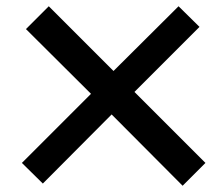

<svg xmlns="http://www.w3.org/2000/svg" viewBox="-20 -617 714 614"><path d="M637 -96 410 -323 618 -531 551 -597 343 -390 136 -597 63 -524 271 -317 50 -96 117 -30 337 -251 564 -23Z"/></svg>

Font: Perun SemiBold
Style: Regular
Weight: 600
Foundry: Copyright (c) Stefan Peev, Context Ltd, 2016
Version: Version 1.089